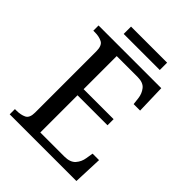

<svg xmlns="http://www.w3.org/2000/svg" viewBox="-234 -966 1091 1091"><g transform="rotate(45 311.5 -420.0)"><path d="M38 0V-42H51Q84 -42 108.5 -53.5Q133 -65 133 -109V-600Q133 -647 109 -659.5Q85 -672 51 -672H38V-714H542L547 -539H495L490 -582Q486 -615 466.5 -639.5Q447 -664 402 -664H234V-398H475V-349H234V-50H427Q474 -50 495.5 -74.5Q517 -99 522 -132L529 -175H581L574 0ZM173 -781V-840H463V-781Z"/></g></svg>

Font: Noto Serif Test
Style: Regular
Weight: 400
Version: Version 1.000